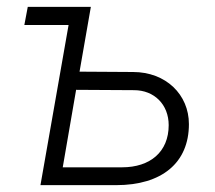

<svg xmlns="http://www.w3.org/2000/svg" viewBox="-20 -540 628 560"><path d="M98 0H319C452 0 531 -65 531 -178C531 -264 464 -330 368 -330L212 -331L245 -520H61L51 -467H180ZM163 -52 202 -278 371 -277C430 -277 472 -235 472 -175C472 -97 418 -52 336 -52Z"/></svg>

Font: Fixel Display Light
Style: Italic
Weight: 300
Italic angle: -10°
Designer: AlfaBravo + MacPaw
Foundry: Kyrylo Tkachov, Marchela Mozhyna, Serhii Makarenko, Maria Weinstein, Zakhar Kryvoshyya
Version: Version 1.210;Glyphs 3.2 (3217)